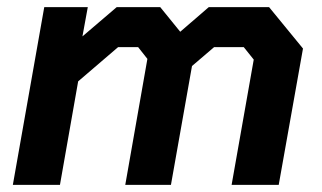

<svg xmlns="http://www.w3.org/2000/svg" viewBox="-20 -518 901 538"><path d="M104 -498H226L211 -416L307 -498H429L485 -429L565 -498H734L829 -382L761 0H629L691 -351L663 -386H580L518 -333L459 0H331L393 -353L367 -386H311L199 -290L148 0H16Z"/></svg>

Font: Chakra Petch
Style: Bold Italic
Weight: 700
Italic angle: -10°
Designer: Katatrad Aksorn Co.,Ltd.
Foundry: Cadson Demak Co.,Ltd.
Version: Version 1.000; ttfautohint (v1.6)